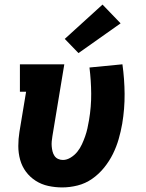

<svg xmlns="http://www.w3.org/2000/svg" viewBox="-20 -811 640 839"><path d="M252 8Q221 8 191 1.5Q161 -5 136 -21Q111 -37 93.5 -60.5Q76 -84 68 -113Q60 -142 60 -173Q60 -204 65 -235L94 -410H67V-530H261L209 -216Q207 -204 206 -193Q205 -182 206 -171Q207 -160 209.5 -149.5Q212 -139 218 -130Q224 -121 234 -116.5Q244 -112 255 -112Q272 -112 289 -122.5Q306 -133 318 -148Q330 -163 338 -180.5Q346 -198 352 -215Q358 -232 362 -250Q366 -268 369 -286Q379 -345 378.5 -402Q378 -459 371 -516L515 -530Q524 -465 524.5 -400.5Q525 -336 514 -270Q508 -236 498.5 -203Q489 -170 473.5 -138.5Q458 -107 435 -78.5Q412 -50 382.5 -29.5Q353 -9 319 -0.5Q285 8 252 8ZM323 -579 263 -641 428 -791 507 -709Z"/></svg>

Font: Iosevka Slab HvExObl
Style: Regular
Weight: 900
Width: 7
Italic angle: -9°
Monospace: yes
Designer: Belleve Invis
Foundry: Belleve Invis
Version: Version 11.1.1; ttfautohint (v1.8.3)